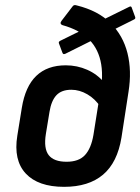

<svg xmlns="http://www.w3.org/2000/svg" viewBox="-20 -713 544 744"><path d="M228.3 11Q127.9 11 79.8 -40.6Q31.7 -92.3 47.1 -187.2L64.5 -294.8Q77.9 -378.1 120.6 -419Q163.3 -459.9 234.8 -459.9Q279 -459.9 318 -442.6Q357 -425.4 383.6 -393.2L369.8 -297.9Q348.8 -330 318.4 -347.6Q288.1 -365.2 256.4 -365.2Q218.5 -365.2 198.6 -344Q178.7 -322.7 171.8 -279.5L157.7 -193.7Q148.8 -137.6 168.7 -111.9Q188.7 -86.2 238.1 -86.2Q285.3 -86.2 309.2 -112Q333.2 -137.8 342.1 -190.4L363.7 -326.6Q381.6 -405.4 372.2 -463.5Q362.8 -521.6 325.8 -559.4Q288.8 -597.2 222 -615.6Q216.3 -617.6 215.1 -622Q213.9 -626.4 218.3 -632.1L260 -686.6Q263.4 -692 267.6 -693Q271.8 -694 277.5 -692Q360.4 -671.5 408.7 -623.3Q457 -575.1 474 -506.9Q491 -438.8 478 -357.2L450.7 -180.2Q435 -83.3 379.2 -36.1Q323.5 11 228.3 11ZM232.9 -504.5Q228.9 -503.2 226.2 -503.5Q223.6 -503.9 221.6 -509.3L208.5 -544.5Q205.5 -551.2 214.2 -555.3L481 -686.7Q489 -691 491.1 -681.6L503.8 -647Q505.1 -643 503.4 -640.6Q501.7 -638.3 497.1 -636.3Z"/></svg>

Font: Sofia Sans Semi Condensed
Style: Italic
Weight: 400
Italic angle: -9°
Designer: Botio Nikoltchev, Ani Petrova
Foundry: lettersoup
Version: Version 4.101